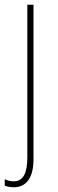

<svg xmlns="http://www.w3.org/2000/svg" viewBox="-36 -547 242 808"><path d="M22 241C67 241 105 211 105 123V-527H79V115C79 179 63 216 22 216C9 216 -6 213 -16 207V234C-7 238 5 241 22 241Z"/></svg>

Font: Noto Sans Thai Cond Thin
Style: Regular
Weight: 100
Width: 3
Designer: Monotype Design Team
Foundry: Monotype Imaging Inc.
Version: Version 2.002